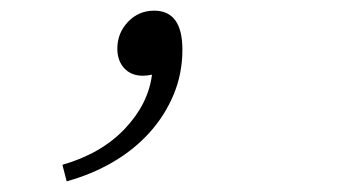

<svg xmlns="http://www.w3.org/2000/svg" viewBox="-20 -138 640 360"><path d="M105 202 97 171Q170 150 214 103.5Q258 57 265 2Q260 3 256 3.5Q252 4 248 4Q226 4 213 -10Q200 -24 200 -47Q200 -76 220 -97Q240 -118 269 -118Q322 -118 322 -45Q322 0 305.5 39.5Q289 79 260 111Q231 143 191.5 166Q152 189 105 202Z"/></svg>

Font: Source Code Pro Light
Style: Italic
Weight: 300
Italic angle: -11°
Monospace: yes
Designer: Paul D. Hunt, Teo Tuominen
Foundry: Adobe Systems Incorporated
Version: Version 1.050;PS 1.000;hotconv 16.6.51;makeotf.lib2.5.65220